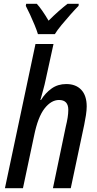

<svg xmlns="http://www.w3.org/2000/svg" viewBox="-20 -992 512 1012"><path d="M6 0 167 -760H262L221 -573Q216 -548 208 -519.5Q200 -491 193 -465H196Q219 -502 252 -525.5Q285 -549 329 -549Q380 -549 408.5 -518.5Q437 -488 437 -431Q437 -411 433 -385Q429 -359 424 -335L353 0H259L327 -326Q333 -350 336.5 -372Q340 -394 340 -413Q340 -465 291 -465Q250 -465 215 -420.5Q180 -376 160 -278L101 0ZM180 -812Q174 -832 162.5 -860Q151 -888 138.5 -915Q126 -942 116 -961L118 -972H174Q187 -958 203 -935Q219 -912 236 -883Q263 -910 288.5 -932.5Q314 -955 336 -972H395L394 -961Q378 -945 353 -917Q328 -889 304.5 -860.5Q281 -832 269 -812Z"/></svg>

Font: Noto Sans Condensed Medium
Style: Italic
Weight: 500
Width: 3
Italic angle: -12°
Designer: Monotype Design Team
Foundry: Monotype Imaging Inc.
Version: Version 2.013; ttfautohint (v1.8.4.7-5d5b)